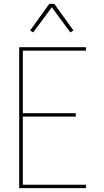

<svg xmlns="http://www.w3.org/2000/svg" viewBox="-20 -981 540 1001"><path d="M80 0V-735H428V-717H99V-391H375V-373H99V-18H428V0ZM153 -812 137 -822 237 -961H263L363 -822L347 -812L250 -943Z"/></svg>

Font: Iosevka Term Curly Thin
Style: Regular
Weight: 100
Designer: Belleve Invis
Foundry: Belleve Invis
Version: Version 32.3.0